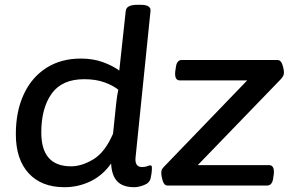

<svg xmlns="http://www.w3.org/2000/svg" viewBox="-20 -773 1216 800"><path d="M248 7Q153 7 99.5 -51Q46 -109 46 -214Q46 -309 79 -380Q112 -451 173 -490Q234 -529 317 -529Q368 -529 409 -514Q450 -499 477 -479L504 -728Q507 -753 552 -753H565Q589 -753 599 -746Q609 -739 607 -726L545 -119Q540 -77 572 -77Q585 -77 593.5 -80.5Q602 -84 606 -84Q613 -84 613 -75Q613 -73 612.5 -62Q612 -51 608 -32Q604 -11 580.5 -2Q557 7 540 7Q491 7 468 -18Q445 -43 443 -92Q409 -43 358 -18Q307 7 248 7ZM276 -80Q321 -80 369.5 -109.5Q418 -139 451 -216L464 -341Q468 -379 473 -399Q451 -417 415 -430Q379 -443 331 -443Q238 -443 195 -382.5Q152 -322 152 -221Q152 -80 276 -80ZM678 0Q664 0 658 -19.5Q652 -39 652 -54Q652 -60 654 -65.5Q656 -71 665 -80L1010 -438H729Q707 -438 710 -474L712 -487Q715 -523 737 -523H1137Q1150 -523 1156.5 -504Q1163 -485 1163 -470Q1163 -464 1160.5 -458Q1158 -452 1150 -443L804 -85H1101Q1124 -85 1121 -49L1119 -36Q1116 0 1093 0Z"/></svg>

Font: Asap Semi Expanded Semi Expanded Medium
Style: Italic
Weight: 500
Width: 6
Italic angle: -6°
Designer: Pablo Cosgaya
Foundry: Omnibus-Type
Version: Version 3.001; ttfautohint (v1.8.4.7-5d5b)